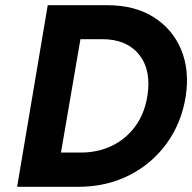

<svg xmlns="http://www.w3.org/2000/svg" viewBox="-20 -720 741 740"><path d="M136 0H192H282Q390 0 478 -44.5Q566 -89 623 -168Q680 -247 696 -350Q711 -450 678 -529Q645 -608 572 -654Q499 -700 393 -700H312H256H164L46 0ZM215 -132 290 -569H374Q468 -569 516 -509.5Q564 -450 548 -350Q537 -281 500.5 -232Q464 -183 410 -157.5Q356 -132 292 -132Z"/></svg>

Font: Jost* 600 Semi Italic
Style: Italic
Weight: 600
Italic angle: -10°
Version: Version 3.200; ttfautohint (v0.97) -l 8 -r 50 -G 200 -x 14 -